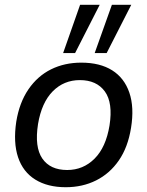

<svg xmlns="http://www.w3.org/2000/svg" viewBox="-20 -774 616 803"><path d="M255 9Q179 9 127.5 -23Q76 -55 55.5 -116.5Q35 -178 48 -265Q61 -345 99 -400.5Q137 -456 193.5 -484Q250 -512 320 -512Q398 -512 449 -480Q500 -448 521 -386.5Q542 -325 528 -239Q515 -158 477 -103Q439 -48 382 -19.5Q325 9 255 9ZM261 -63Q328 -63 375.5 -110.5Q423 -158 438 -249Q453 -344 418.5 -391.5Q384 -439 314 -439Q247 -439 200.5 -392Q154 -345 139 -255Q124 -159 157 -111Q190 -63 261 -63ZM376 -552 448 -754H529L426 -552ZM244 -552 315 -754H397L294 -552Z"/></svg>

Font: Mulish ExtraLight Medium
Style: Italic
Weight: 500
Italic angle: -9°
Version: Version 3.603